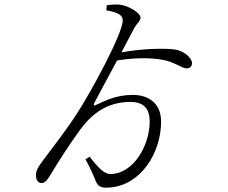

<svg xmlns="http://www.w3.org/2000/svg" viewBox="-20 -809 1040 876"><path d="M465 -762C522 -752 541 -738 540 -715C538 -651 393 -387 338 -302C289 -223 218 -134 183 -86C150 -43 144 -29 144 -8C144 11 154 27 170 26C186 26 198 10 215 -19C246 -71 296 -149 344 -215C396 -286 465 -344 575 -344C638 -344 663 -310 663 -255C663 -146 589 -15 483 -15C457 -15 428 -43 389 -94L370 -82C390 -46 402 -19 416 15C428 46 446 50 485 46C623 34 715 -112 715 -254C715 -341 654 -376 586 -376C510 -376 459 -349 420 -331C406 -324 406 -330 411 -341L514 -533C599 -547 667 -545 717 -537C775 -528 810 -497 831 -497C847 -497 856 -506 856 -521C856 -546 817 -577 779 -583C729 -590 626 -587 534 -570L589 -674C604 -706 621 -710 621 -729C621 -750 570 -779 537 -786C518 -790 492 -789 467 -785Z"/></svg>

Font: Noto Serif KR Light
Style: Regular
Weight: 300
Designer: Ryoko NISHIZUKA 西塚涼子 (kana & ideographs); Frank Grießhammer (Latin, Greek & Cyrillic); Wenlong ZHANG 张文龙 (bopomofo); San
Foundry: Adobe
Version: Version 2.001;hotconv 1.1.0;makeotfexe 2.6.0